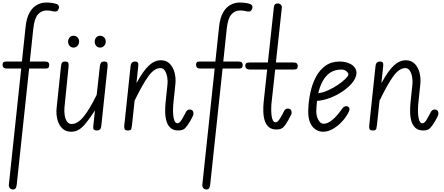

<svg xmlns="http://www.w3.org/2000/svg" viewBox="-24 -1024 3486 1507"><path d="M394 -935Q381.5 -938.5 368.5 -940.2Q355.5 -942 342.5 -942Q301.5 -942 273.8 -910.8Q246 -879.5 237.5 -801L210 -541H328Q348.5 -541 355.5 -533.8Q362.5 -526.5 362.5 -515Q362.5 -501.5 357.2 -493.8Q352 -486 332 -486H204.5L107 428Q105.5 441 99.8 452Q94 463 78 463Q60 463 52 451.2Q44 439.5 45.5 426.5L142.5 -486H31.5Q11.5 -486 3.8 -494.2Q-4 -502.5 -4 -515Q-4 -527 1.8 -534Q7.5 -541 26.5 -541H148L177 -814Q184.5 -884.5 208.5 -926Q232.5 -967.5 266.5 -985.8Q300.5 -1004 337.5 -1004Q359.5 -1004 380.2 -1001.5Q401 -999 421 -992.5Q429.5 -990 436 -980.5Q442.5 -971 436 -954Q429.5 -936 416 -934.2Q402.5 -932.5 394 -935Z M534 10Q491.5 10 464.2 -16.8Q437 -43.5 426.2 -86.8Q415.5 -130 420.5 -178.5L455 -506Q456 -514.5 458.2 -522.5Q460.5 -530.5 466.8 -535.8Q473 -541 486.5 -541Q508.5 -541 512.2 -530.5Q516 -520 514.5 -504L482 -180.5Q479 -148 484 -118Q489 -88 502.5 -69.2Q516 -50.5 538 -50.5Q584 -50.5 630.2 -105.8Q676.5 -161 735 -280L760 -506Q761.5 -518.5 767.8 -529.8Q774 -541 794.5 -541Q814 -541 818 -530.5Q822 -520 820.5 -504L771 -35Q769 -16.5 760.5 -8.2Q752 0 734.5 0Q718.5 0 712.2 -7.5Q706 -15 708 -33L721.5 -157.5Q679.5 -93.5 649.8 -57Q620 -20.5 593.2 -5.2Q566.5 10 534 10ZM761.5 -650.5Q743 -650.5 731.2 -664Q719.5 -677.5 719.5 -697.5Q719.5 -715.5 731 -729.5Q742.5 -743.5 761.5 -743.5Q780 -743.5 793 -730.8Q806 -718 806 -697.5Q806 -678 793.2 -664.2Q780.5 -650.5 761.5 -650.5ZM552 -650.5Q534 -650.5 522.2 -664Q510.5 -677.5 510.5 -697.5Q510.5 -715.5 522 -729.5Q533.5 -743.5 552 -743.5Q571 -743.5 584 -730.8Q597 -718 597 -697.5Q597 -678 584.2 -664.2Q571.5 -650.5 552 -650.5Z M979 0Q958.5 0 954 -11.2Q949.5 -22.5 951.5 -39.5L1001 -506Q1002.5 -518.5 1006.8 -526Q1011 -533.5 1018.8 -537.2Q1026.5 -541 1037 -541Q1050.5 -541 1057 -533.8Q1063.5 -526.5 1061.5 -508L1047 -371Q1100.5 -469 1145 -510Q1189.5 -551 1239 -551Q1281.5 -551 1308.5 -523.5Q1335.5 -496 1346.5 -452.8Q1357.5 -409.5 1352.5 -362.5L1336 -205Q1334.5 -192.5 1334 -168Q1333.5 -143.5 1336 -118Q1338.5 -92.5 1346.2 -74.5Q1354 -56.5 1369.5 -56.5Q1378 -56.5 1385.8 -63.8Q1393.5 -71 1401.8 -84Q1410 -97 1419 -114L1438.5 -150.5Q1440 -153.5 1447.2 -159Q1454.5 -164.5 1465.5 -164.5Q1477 -164.5 1485 -158Q1493 -151.5 1494.5 -137Q1495.5 -129 1491.5 -118.2Q1487.5 -107.5 1468.5 -73Q1446 -35 1428.5 -17.5Q1411 0 1376 0Q1338 0 1315.8 -19Q1293.5 -38 1283.5 -70Q1273.5 -102 1272.5 -142Q1271.5 -182 1276 -224L1290.5 -360.5Q1293.5 -386.5 1288.8 -416.5Q1284 -446.5 1271 -468Q1258 -489.5 1235 -489.5Q1187.5 -489.5 1141.8 -427.2Q1096 -365 1032.5 -234L1012 -41.5Q1010 -25.5 1007 -12.8Q1004 0 979 0Z M1912.5 -935Q1900 -938.5 1887 -940.2Q1874 -942 1861 -942Q1820 -942 1792.2 -910.8Q1764.5 -879.5 1756 -801L1728.5 -541H1846.5Q1867 -541 1874 -533.8Q1881 -526.5 1881 -515Q1881 -501.5 1875.8 -493.8Q1870.5 -486 1850.5 -486H1723L1625.5 428Q1624 441 1618.2 452Q1612.5 463 1596.5 463Q1578.5 463 1570.5 451.2Q1562.5 439.5 1564 426.5L1661 -486H1550Q1530 -486 1522.2 -494.2Q1514.5 -502.5 1514.5 -515Q1514.5 -527 1520.2 -534Q1526 -541 1545 -541H1666.5L1695.5 -814Q1703 -884.5 1727 -926Q1751 -967.5 1785 -985.8Q1819 -1004 1856 -1004Q1878 -1004 1898.8 -1001.5Q1919.5 -999 1939.5 -992.5Q1948 -990 1954.5 -980.5Q1961 -971 1954.5 -954Q1948 -936 1934.5 -934.2Q1921 -932.5 1912.5 -935Z M2126 -971Q2128 -985 2136 -991Q2144 -997 2155 -997Q2169.5 -997 2179.5 -988.2Q2189.5 -979.5 2188 -962L2141.5 -533.5H2278.5Q2299 -533.5 2306 -526.2Q2313 -519 2313 -507.5Q2313 -493.5 2308 -486Q2303 -478.5 2284 -478.5H2136L2106 -205Q2105 -192.5 2104.8 -169.2Q2104.5 -146 2107 -121.8Q2109.5 -97.5 2117 -80.8Q2124.5 -64 2139.5 -64Q2148 -64 2155.8 -71.2Q2163.5 -78.5 2172 -91.5Q2180.5 -104.5 2190 -121.5L2208.5 -158Q2210 -161 2217.2 -166.5Q2224.5 -172 2236 -172Q2247 -172 2255.5 -165.5Q2264 -159 2264.5 -144.5Q2266.5 -136.5 2262 -126Q2257.5 -115.5 2238.5 -80.5Q2217 -42.5 2199.2 -25Q2181.5 -7.5 2146 -7.5Q2108 -7.5 2086 -26.5Q2064 -45.5 2054 -77Q2044 -108.5 2042.8 -147Q2041.5 -185.5 2045.5 -224L2073 -478.5H1938Q1917 -478.5 1909 -486.8Q1901 -495 1901 -507.5Q1901 -519.5 1906.8 -526.5Q1912.5 -533.5 1932.5 -533.5H2078.5Z M2510.5 10Q2482.5 10 2455 -6.5Q2427.5 -23 2410.2 -61.2Q2393 -99.5 2395.5 -164.5Q2398 -232.5 2412.5 -299.2Q2427 -366 2456 -420.8Q2485 -475.5 2531 -508.2Q2577 -541 2642 -541Q2680.5 -541 2711.2 -529Q2742 -517 2759.2 -495.5Q2776.5 -474 2773.5 -444.5Q2770 -410 2741 -374.2Q2712 -338.5 2666.8 -307.8Q2621.5 -277 2568.8 -256.5Q2516 -236 2464.5 -232Q2462 -211.5 2460.5 -191Q2459 -170.5 2458.5 -151Q2458 -127 2465.2 -104.5Q2472.5 -82 2485.5 -67.5Q2498.5 -53 2515.5 -53Q2538.5 -53 2560.8 -66.2Q2583 -79.5 2602.5 -99Q2622 -118.5 2637 -138Q2652 -157.5 2661 -170Q2674 -187.5 2687.2 -190Q2700.5 -192.5 2711.5 -184Q2718.5 -179.5 2719.5 -171Q2720.5 -162.5 2714.5 -148.2Q2708.5 -134 2694 -112Q2679.5 -88.5 2651.2 -60Q2623 -31.5 2586.5 -10.8Q2550 10 2510.5 10ZM2474 -292.5Q2511.5 -297 2552.2 -315.5Q2593 -334 2628.5 -358.2Q2664 -382.5 2686.5 -404.5Q2709 -426.5 2710.5 -437.5Q2711.5 -450.5 2695.8 -464.2Q2680 -478 2656 -478Q2602.5 -478 2566.2 -452.8Q2530 -427.5 2507.8 -385.2Q2485.5 -343 2474 -292.5Z M2901.5 0Q2881 0 2876.5 -11.2Q2872 -22.5 2874 -39.5L2923.5 -506Q2925 -518.5 2929.2 -526Q2933.5 -533.5 2941.2 -537.2Q2949 -541 2959.5 -541Q2973 -541 2979.5 -533.8Q2986 -526.5 2984 -508L2969.5 -371Q3023 -469 3067.5 -510Q3112 -551 3161.5 -551Q3204 -551 3231 -523.5Q3258 -496 3269 -452.8Q3280 -409.5 3275 -362.5L3258.5 -205Q3257 -192.5 3256.5 -168Q3256 -143.5 3258.5 -118Q3261 -92.5 3268.8 -74.5Q3276.5 -56.5 3292 -56.5Q3300.5 -56.5 3308.2 -63.8Q3316 -71 3324.2 -84Q3332.5 -97 3341.5 -114L3361 -150.5Q3362.5 -153.5 3369.8 -159Q3377 -164.5 3388 -164.5Q3399.5 -164.5 3407.5 -158Q3415.5 -151.5 3417 -137Q3418 -129 3414 -118.2Q3410 -107.5 3391 -73Q3368.5 -35 3351 -17.5Q3333.5 0 3298.5 0Q3260.5 0 3238.2 -19Q3216 -38 3206 -70Q3196 -102 3195 -142Q3194 -182 3198.5 -224L3213 -360.5Q3216 -386.5 3211.2 -416.5Q3206.5 -446.5 3193.5 -468Q3180.5 -489.5 3157.5 -489.5Q3110 -489.5 3064.2 -427.2Q3018.5 -365 2955 -234L2934.5 -41.5Q2932.5 -25.5 2929.5 -12.8Q2926.5 0 2901.5 0Z"/></svg>

Font: Edu NSW ACT Hand Pre
Style: Regular
Weight: 400
Designer: Tina and Corey Anderson, Eben Sorkin, Mirko Velimirovic
Foundry: Sorkin Type Co.
Version: Version 2.000